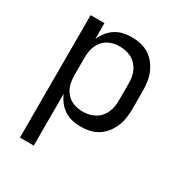

<svg xmlns="http://www.w3.org/2000/svg" viewBox="-173 -656 946 998"><g transform="rotate(30 300.0 -156.5)"><path d="M88 215V-520H171V-424Q181 -448 197 -468.5Q213 -489 234.5 -503Q256 -517 281.5 -522.5Q307 -528 332 -528Q360 -528 386.5 -522Q413 -516 436 -501Q459 -486 476 -464Q493 -442 503 -416.5Q513 -391 516.5 -364Q520 -337 520 -310V-210Q520 -183 516.5 -156Q513 -129 503 -103.5Q493 -78 476 -56Q459 -34 436 -19Q413 -4 386.5 2Q360 8 332 8Q307 8 281.5 2.5Q256 -3 234.5 -17Q213 -31 197 -51.5Q181 -72 171 -96V215ZM301 -65Q320 -65 338.5 -69Q357 -73 373.5 -82Q390 -91 403 -105.5Q416 -120 423.5 -137Q431 -154 434 -172.5Q437 -191 437 -210V-310Q437 -329 434 -347.5Q431 -366 423.5 -383Q416 -400 403 -414.5Q390 -429 373.5 -438Q357 -447 338.5 -451Q320 -455 301 -455Q282 -455 264 -451Q246 -447 230 -437.5Q214 -428 202 -413.5Q190 -399 183 -382Q176 -365 173.5 -346.5Q171 -328 171 -310V-210Q171 -192 173.5 -173.5Q176 -155 183 -138Q190 -121 202 -106.5Q214 -92 230 -82.5Q246 -73 264 -69Q282 -65 301 -65Z"/></g></svg>

Font: Iosevka SS04 Extended
Style: Regular
Weight: 400
Width: 7
Monospace: yes
Designer: Belleve Invis
Foundry: Belleve Invis
Version: Version 19.0.0; ttfautohint (v1.8.4)